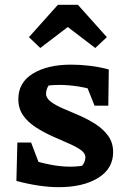

<svg xmlns="http://www.w3.org/2000/svg" viewBox="-20 -769 520 796"><path d="M223 7Q185 7 140.5 0.5Q96 -6 48 -19L99 -110Q145 -95 188 -86.5Q231 -78 272 -78Q287 -78 302.5 -79.5Q318 -81 333 -84L297 -59Q313 -71 323.5 -86Q334 -101 334 -117Q334 -134 314 -148Q294 -162 262 -175.5Q230 -189 195 -205Q160 -221 128 -241.5Q96 -262 76 -290.5Q56 -319 56 -358Q56 -427 116.5 -464Q177 -501 275 -501Q311 -501 350.5 -496.5Q390 -492 431 -481L397 -387Q351 -403 308 -410Q265 -417 226 -417Q212 -417 197 -416Q182 -415 166 -413L199 -432Q184 -421 177.5 -407.5Q171 -394 171 -380Q171 -362 191 -347Q211 -332 243 -318.5Q275 -305 310.5 -289.5Q346 -274 377.5 -253.5Q409 -233 429 -205Q449 -177 449 -138Q449 -70 387 -31.5Q325 7 223 7ZM48 -19 52 -178H109L169 -20ZM372 -331 311 -483 431 -481 429 -331ZM303 -749 423 -615 375 -570 261 -657 147 -570 100 -615 220 -749Z"/></svg>

Font: Piazzolla 24pt
Style: Bold
Weight: 700
Designer: Juan Pablo del Peral
Foundry: Huerta Tipografica
Version: Version 2.005